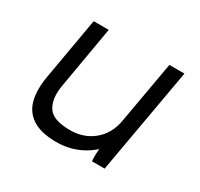

<svg xmlns="http://www.w3.org/2000/svg" viewBox="-117 -666 851 817"><g transform="rotate(30 308.0 -257.5)"><path d="M73 -216 126 -520H200L147 -213Q136 -148 160.5 -108Q185 -68 270 -68Q337 -68 384.5 -107Q432 -146 444 -214L498 -520H572L480 0H418Q416 -14 417 -37.5Q418 -61 421 -78L435 -76Q396 -36 348 -15.5Q300 5 245 5Q170 5 128 -22Q86 -49 73.5 -98Q61 -147 73 -216Z"/></g></svg>

Font: Fixel Italic Variable Display Thin
Style: Italic
Weight: 100
Italic angle: -10°
Designer: AlfaBravo + MacPaw
Foundry: Kyrylo Tkachov, Marchela Mozhyna, Serhii Makarenko, Maria Weinstein, Zakhar Kryvoshyya
Version: Version 1.210;Glyphs 3.2 (3217)